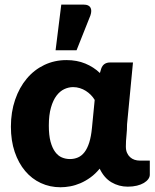

<svg xmlns="http://www.w3.org/2000/svg" viewBox="-20 -782 652 810"><path d="M379.5 -360.5Q373 -371.5 363.5 -381.2Q354 -391 342.2 -398.5Q330.5 -406 316.8 -410.2Q303 -414.5 288.5 -414.5Q269.5 -414.5 251.2 -406Q233 -397.5 218.5 -378.5Q204 -359.5 195 -328.2Q186 -297 186 -252Q186 -211.5 193.2 -184.5Q200.5 -157.5 212.8 -141Q225 -124.5 241 -117.8Q257 -111 275 -111Q293.5 -111 309 -117.8Q324.5 -124.5 336.5 -140Q348.5 -155.5 356.5 -180.8Q364.5 -206 368 -243ZM612 -104.5V-45Q612 -35.5 605.5 -26.5Q599 -17.5 587 -10.2Q575 -3 557.8 1.2Q540.5 5.5 519 5.5Q481.5 5.5 450.2 -13Q419 -31.5 400.5 -70.5Q382.5 -48.5 361.8 -33.5Q341 -18.5 319.5 -9.2Q298 0 276.5 4Q255 8 235.5 8Q190.5 8 152.2 -9.8Q114 -27.5 86 -60.8Q58 -94 42 -141.2Q26 -188.5 26 -247.5Q26 -309.5 43.8 -361.2Q61.5 -413 92.8 -450.2Q124 -487.5 167 -508Q210 -528.5 260.5 -528.5Q304.5 -528.5 340 -513.8Q375.5 -499 401.5 -474L407 -492.5Q416 -518.5 445 -518.5H541L516 -257.5Q516 -233.5 513.5 -210.2Q511 -187 511 -163.5Q511 -148.5 515.8 -137.5Q520.5 -126.5 528.8 -119Q537 -111.5 547.5 -108Q558 -104.5 569.5 -104.5ZM214.5 -570 238.5 -762.5H333.5Q354.5 -762.5 361.5 -750.2Q368.5 -738 361.5 -717L303 -570Z"/></svg>

Font: Lato ExtraBold
Style: Regular
Weight: 800
Designer: Lukasz Dziedzic with Adam Twardoch and Botio Nikoltchev
Foundry: tyPoland Lukasz Dziedzic
Version: Version 2.015; 2015-08-06; http://www.latofonts.com/